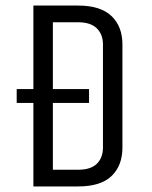

<svg xmlns="http://www.w3.org/2000/svg" viewBox="-20 -670 545 690"><path d="M100 0V-650H261Q341 -650 380.5 -612.5Q420 -575 420 -510V-140Q420 -75 381 -37.5Q342 0 261 0ZM350 -510Q350 -547 327.5 -568.5Q305 -590 261 -590H170V-60H261Q306 -60 328 -81.5Q350 -103 350 -140ZM40 -350H300V-300H40Z"/></svg>

Font: Unica One
Style: Regular
Weight: 400
Designer: Eduardo Rodriguez Tunni
Foundry: Eduardo Rodriguez Tunni
Version: Version 2.000; ttfautohint (v1.8.4.7-5d5b);gftools[0.9.23]